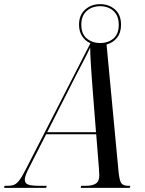

<svg xmlns="http://www.w3.org/2000/svg" viewBox="-72 -908 702 928"><path d="M-52 0 -50 -10H-34Q-15 -10 -2.5 -15.5Q10 -21 23.5 -39.5Q37 -58 56 -96L365 -699Q340 -710 325 -733Q310 -756 310 -789Q310 -835 339.5 -861.5Q369 -888 412 -888Q454 -888 483.5 -862.5Q513 -837 513 -788Q513 -750 493.5 -725.5Q474 -701 443 -693L500 -89Q504 -41 512.5 -25.5Q521 -10 546 -10H558L555 0H318L320 -10H343Q375 -10 391.5 -21Q408 -32 408 -60Q408 -68 407 -77Q406 -86 406 -96L393 -259H151L71 -102Q61 -83 54.5 -67Q48 -51 48 -39Q48 -22 64 -16Q80 -10 117 -10H154L151 0ZM412 -700Q451 -700 476.5 -722Q502 -744 502 -788Q502 -832 476.5 -855Q451 -878 412 -878Q373 -878 347 -855Q321 -832 321 -788Q321 -744 347.5 -722Q374 -700 412 -700ZM263 -480 156 -269H392L376 -472Q374 -501 371 -540.5Q368 -580 366 -617Q364 -654 364 -678Q347 -642 321.5 -594Q296 -546 263 -480Z"/></svg>

Font: Noto Serif Display Condensed
Style: Italic
Weight: 400
Width: 3
Italic angle: -12°
Designer: Monotype Design Team
Foundry: Monotype Imaging Inc.
Version: Version 2.009